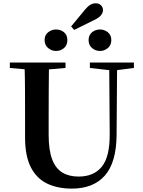

<svg xmlns="http://www.w3.org/2000/svg" viewBox="-20 -1117 858 1156"><path d="M316.7 -810.1Q291.4 -810.1 270 -827.7Q248.5 -845.3 248.5 -875.5Q248.5 -906 270 -922.8Q291.4 -939.5 316.7 -939.5Q345.5 -939.5 365.5 -922.8Q385.6 -906 385.6 -875.5Q385.6 -845.3 365.5 -827.7Q345.5 -810.1 316.7 -810.1ZM426.5 -936.7 408.3 -957.8 491.7 -1058.9Q509.5 -1080.2 524.7 -1088.7Q540 -1097.2 556.5 -1097.2Q575.8 -1097.2 588 -1085.3Q600.1 -1073.4 600.1 -1055.6Q600.1 -1040.9 588.3 -1025.5Q576.5 -1010.1 544.4 -995.1ZM582 -810.1Q555 -810.1 534.2 -827.7Q513.4 -845.3 513.4 -875.5Q513.4 -906 534.2 -922.8Q555 -939.5 582 -939.5Q608.3 -939.5 629.3 -922.8Q650.2 -906 650.2 -875.5Q650.2 -845.3 629.3 -827.7Q608.3 -810.1 582 -810.1ZM411.6 18.6Q328.6 18.6 265.1 -11.1Q201.7 -40.8 166.3 -108.6Q130.9 -176.3 130.9 -290V-400.9Q130.9 -485.1 130.6 -570.6Q130.2 -656.1 127.5 -740.5H274.9Q273.9 -656.3 273.4 -571.6Q272.9 -486.9 272.9 -400.9V-305Q272.9 -213.4 293.8 -158.2Q314.7 -102.9 355.1 -78.4Q395.4 -53.9 453 -53.9Q545.1 -53.9 593.5 -114Q641.9 -174.1 640.5 -312.5L637.5 -740.5H685.2L682 -304.3Q680.6 -138.8 611.5 -60.1Q542.4 18.6 411.6 18.6ZM39.2 -707.9V-740.5H374.4V-707.9L218.8 -694.2H191.8ZM521.1 -707.9V-740.5H786.3V-707.9L674.7 -693.5H646.5Z"/></svg>

Font: Noto Serif HK ExtraLight
Style: Regular
Weight: 200
Designer: Ryoko NISHIZUKA 西塚涼子 (kana & ideographs); Frank Grießhammer (Latin, Greek & Cyrillic); Wenlong ZHANG 张文龙 (bopomofo); San
Foundry: Adobe
Version: Version 2.002-H1;hotconv 1.1.0;makeotfexe 2.6.0